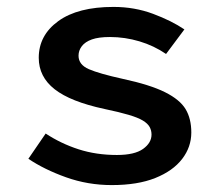

<svg xmlns="http://www.w3.org/2000/svg" viewBox="-20 -523 640 555"><path d="M303 12Q234 12 171 -10.5Q108 -33 62 -64L112 -137Q156 -108 207 -91.5Q258 -75 318 -75Q369 -75 393.5 -92.5Q418 -110 418 -134Q418 -146 412.5 -156Q407 -166 393 -174.5Q379 -183 352 -191Q325 -199 282 -208Q184 -229 138 -265Q92 -301 92 -356Q92 -421 148.5 -462Q205 -503 308 -503Q369 -503 422.5 -483Q476 -463 513 -438L460 -367Q425 -391 383 -403.5Q341 -416 298 -416Q265 -416 245.5 -409Q226 -402 216.5 -389.5Q207 -377 207 -362Q207 -336 237 -323Q267 -310 335 -295Q414 -278 457 -256.5Q500 -235 516.5 -207.5Q533 -180 533 -140Q533 -98 506.5 -63.5Q480 -29 429 -8.5Q378 12 303 12Z"/></svg>

Font: Source Code Pro ExtraLight SemiBold
Style: Regular
Weight: 600
Monospace: yes
Version: Version 1.018;hotconv 1.0.116;makeotfexe 2.5.65601